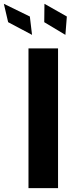

<svg xmlns="http://www.w3.org/2000/svg" viewBox="-85 -979 386 999"><path d="M217 -727.3H63.2V0H217ZM81.7 -797.6 70.3 -893.1 -65 -959.2 -42.6 -863.6ZM255.3 -797.6 262.8 -893.1 146.3 -959.2 145.2 -863.6Z"/></svg>

Font: Karasuma Gothic
Style: Bold
Weight: 700
Designer: Rasmus Andersson / Ryoko Nishizuka
Foundry: Genbu
Version: Version 1.00